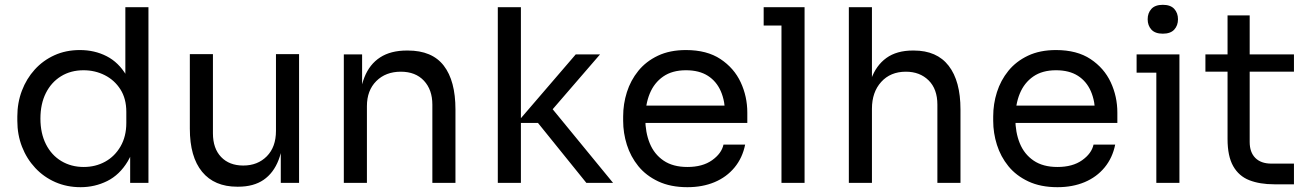

<svg xmlns="http://www.w3.org/2000/svg" viewBox="-20 -760 5442 798"><path d="M315 18Q258 18 210 -3Q162 -24 126.5 -62Q91 -100 71.5 -150Q52 -200 52 -258V-276Q52 -333 71 -383Q90 -433 124.5 -471Q159 -509 206.5 -530.5Q254 -552 312 -552Q373 -552 423 -526.5Q473 -501 505 -447Q537 -393 541 -307L501 -371V-730H597V0H521V-237H549Q545 -146 511 -89.5Q477 -33 425.5 -7.5Q374 18 315 18ZM328 -66Q377 -66 417 -88Q457 -110 481 -151.5Q505 -193 505 -249V-295Q505 -350 480.5 -388.5Q456 -427 415.5 -447.5Q375 -468 327 -468Q274 -468 233.5 -443Q193 -418 170.5 -373Q148 -328 148 -267Q148 -206 171 -160.5Q194 -115 235 -90.5Q276 -66 328 -66Z M970 16H966Q871 16 820 -46Q769 -108 769 -225V-535H865V-206Q865 -143 899 -107.5Q933 -72 991 -72Q1051 -72 1089 -110.5Q1127 -149 1127 -216V-535H1223V0H1147V-229H1159Q1159 -150 1138 -95.5Q1117 -41 1075.5 -12.5Q1034 16 970 16Z M1505 0H1409V-534H1485V-305H1473Q1473 -384 1494.5 -438.5Q1516 -493 1560 -521.5Q1604 -550 1671 -550H1675Q1776 -550 1824.5 -487Q1873 -424 1873 -305V0H1777V-325Q1777 -387 1742 -424.5Q1707 -462 1646 -462Q1583 -462 1544 -423Q1505 -384 1505 -319Z M2528 0H2417L2216 -249H2128L2373 -534H2474L2252 -277L2259 -328ZM2145 0H2049V-730H2145Z M2837 18Q2767 18 2716 -6Q2665 -30 2633 -69.5Q2601 -109 2585.5 -158Q2570 -207 2570 -258V-276Q2570 -328 2585.5 -377Q2601 -426 2633 -465.5Q2665 -505 2714.5 -528.5Q2764 -552 2831 -552Q2918 -552 2974.5 -514.5Q3031 -477 3058.5 -418Q3086 -359 3086 -292V-249H2612V-321H3016L2994 -282Q2994 -339 2976 -380.5Q2958 -422 2922 -445Q2886 -468 2831 -468Q2774 -468 2736.5 -442Q2699 -416 2680.5 -371Q2662 -326 2662 -267Q2662 -210 2680.5 -164.5Q2699 -119 2738 -92.5Q2777 -66 2837 -66Q2900 -66 2939.5 -94Q2979 -122 2987 -159H3077Q3066 -104 3033 -64Q3000 -24 2950 -3Q2900 18 2837 18Z M3324 0H3228V-730H3324ZM3324 -654H3154V-730H3324Z M3604 0H3508V-730H3604V-294H3580Q3580 -373 3600.5 -430.5Q3621 -488 3664 -519Q3707 -550 3774 -550H3778Q3874 -550 3923 -486.5Q3972 -423 3972 -305V0H3876V-325Q3876 -390 3839.5 -426Q3803 -462 3745 -462Q3681 -462 3642.5 -419.5Q3604 -377 3604 -308Z M4375 18Q4305 18 4254 -6Q4203 -30 4171 -69.5Q4139 -109 4123.5 -158Q4108 -207 4108 -258V-276Q4108 -328 4123.5 -377Q4139 -426 4171 -465.5Q4203 -505 4252.5 -528.5Q4302 -552 4369 -552Q4456 -552 4512.5 -514.5Q4569 -477 4596.5 -418Q4624 -359 4624 -292V-249H4150V-321H4554L4532 -282Q4532 -339 4514 -380.5Q4496 -422 4460 -445Q4424 -468 4369 -468Q4312 -468 4274.5 -442Q4237 -416 4218.5 -371Q4200 -326 4200 -267Q4200 -210 4218.5 -164.5Q4237 -119 4276 -92.5Q4315 -66 4375 -66Q4438 -66 4477.5 -94Q4517 -122 4525 -159H4615Q4604 -104 4571 -64Q4538 -24 4488 -3Q4438 18 4375 18Z M4882 0H4786V-534H4882ZM4882 -458H4704V-534H4882ZM4813 -620Q4781 -620 4765.5 -637Q4750 -654 4750 -680Q4750 -706 4765.5 -723Q4781 -740 4813 -740Q4845 -740 4860.5 -723Q4876 -706 4876 -680Q4876 -654 4860.5 -637Q4845 -620 4813 -620Z M5358 6H5276Q5216 6 5172.5 -11Q5129 -28 5105.5 -69.5Q5082 -111 5082 -182V-696H5174V-170Q5174 -127 5197.5 -103.5Q5221 -80 5264 -80H5358ZM5358 -462H4990V-534H5358Z"/></svg>

Font: Sora Variable
Style: Regular
Weight: 400
Designer: Jonathan Barnbrook, Julián Moncada
Foundry: Barnbrook Fonts
Version: Version 2.000